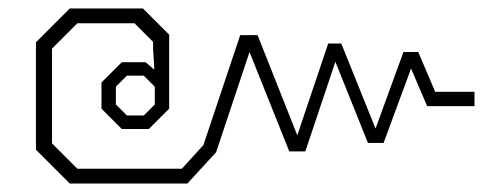

<svg xmlns="http://www.w3.org/2000/svg" viewBox="-20 -504 1187 454"><path d="M65 -150V-404L145 -484H318L380 -422V-247L332 -199H268L220 -247V-309L268 -357H324L344 -340H345L342 -388V-405L298 -449H163L103 -389V-165L163 -105H410L461 -161L548 -421H589L683 -184L756 -401H787L868 -200L934 -381H969L1009 -287H1102V-253H990L952 -342L887 -166H850L773 -358L702 -146H664L570 -381L491 -144L423 -70H145ZM320 -231 346 -257V-299L320 -325H280L254 -299V-257L280 -231Z"/></svg>

Font: Chakra Petch ExtraLight
Style: Regular
Weight: 275
Designer: Katatrad Aksorn Co.,Ltd.
Foundry: Cadson Demak Co.,Ltd.
Version: Version 1.000; ttfautohint (v1.6)